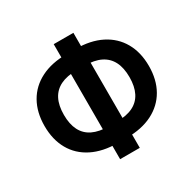

<svg xmlns="http://www.w3.org/2000/svg" viewBox="-175 -952 1183 1176"><g transform="rotate(-30 417.0 -364.5)"><path d="M385.3 -49.8Q279.8 -49.8 204.1 -87.9Q128.4 -126 88.4 -196.5Q48.3 -267.1 48.3 -363.8Q48.3 -460.4 88.4 -531Q128.4 -601.6 204.1 -639.9Q279.8 -678.2 385.3 -678.2H448.7Q554.7 -678.2 630.1 -639.9Q705.6 -601.6 745.8 -531Q786.1 -460.4 786.1 -363.8Q786.1 -267.1 745.8 -196.5Q705.6 -126 630.1 -87.9Q554.7 -49.8 448.7 -49.8ZM389.2 -166H444.8Q514.2 -166 559.1 -188Q604 -210 626.5 -254.2Q648.9 -298.3 648.9 -363.8Q648.9 -429.7 626.5 -473.6Q604 -517.6 559.1 -539.8Q514.2 -562 444.8 -562H389.2Q320.8 -562 275.4 -539.8Q230 -517.6 207.5 -473.6Q185.1 -429.7 185.1 -363.8Q185.1 -298.3 207.5 -254.2Q230 -210 275.4 -188Q320.8 -166 389.2 -166ZM347.7 43V-770.5H486.8V43Z"/></g></svg>

Font: Inter
Style: 650
Weight: 650
Designer: Rasmus Andersson
Foundry: rsms
Version: Version 4.001;git-66647c0bb